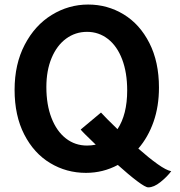

<svg xmlns="http://www.w3.org/2000/svg" viewBox="-20 -745 787 841"><path d="M361.3 -605.5Q310.1 -605.5 269.5 -575.7Q229 -545.9 206.1 -491.2Q183.1 -436.5 183.1 -363.8Q183.1 -286.1 205.6 -228.3Q228 -170.4 268.3 -138.9Q308.6 -107.4 361.3 -107.4Q379.9 -107.4 399.4 -111.3Q371.1 -138.2 352.3 -157.2Q333.5 -176.3 333.5 -177.7L422.4 -252Q430.7 -242.7 450 -223.1Q469.2 -203.6 494.6 -179.2Q537.1 -243.2 537.1 -349.1Q537.1 -427.2 514.9 -485.4Q492.7 -543.5 452.6 -574.5Q412.6 -605.5 361.3 -605.5ZM585.9 -94.2Q632.3 -53.2 670.4 -26.1Q708.5 1 730 4.9Q711.4 29.8 682.6 52.7Q653.8 75.7 629.4 75.7Q617.2 75.7 581.1 48.6Q544.9 21.5 496.1 -22.5Q431.2 12.2 356.4 12.2Q271 12.2 199.7 -30.8Q128.4 -73.7 86.2 -156Q43.9 -238.3 43.9 -351.6Q43.9 -464.4 88.4 -549.3Q132.8 -634.3 206.8 -679.7Q280.8 -725.1 366.2 -725.1Q450.7 -725.1 521.5 -682.1Q592.3 -639.2 634.3 -556.6Q676.3 -474.1 676.3 -361.3Q676.3 -279.3 652.6 -211.7Q628.9 -144 585.9 -94.2Z"/></svg>

Font: Lesson One
Style: Bold
Weight: 700
Designer: But Ko, Victor Gaultney, Annie Olsen, Julie Remington, Don Collingsworth, Eric Hays, Becca Hirsbrunner
Version: Version 1.100